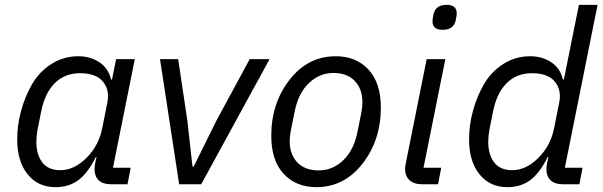

<svg xmlns="http://www.w3.org/2000/svg" viewBox="-20 -760 2487 792"><path d="M506 0H437Q404 0 387 -16.5Q370 -33 370 -62Q370 -74 373 -89L378 -112H375Q343 -47 304 -17.5Q265 12 208 12Q137 12 94 -41Q51 -94 51 -185Q51 -244 67 -303Q83 -362 112.5 -413Q142 -464 192 -496Q242 -528 303 -528Q352 -528 389.5 -503.5Q427 -479 438 -432H442L459 -516H536L446 -68H519ZM229 -58Q286 -58 337 -109Q388 -160 402 -233L423 -338Q433 -389 404.5 -423.5Q376 -458 310 -458Q247 -458 206 -417Q165 -376 150 -301L135 -226Q130 -198 130 -175Q130 -122 154.5 -90Q179 -58 229 -58Z M810 0H719L640 -516H715L753 -261L774 -73H779L872 -261L1010 -516H1092Z M1285 12Q1201 12 1150 -43Q1099 -98 1099 -200Q1099 -334 1174.5 -431Q1250 -528 1365 -528Q1449 -528 1500 -473Q1551 -418 1551 -316Q1551 -182 1475.5 -85Q1400 12 1285 12ZM1455 -218 1470 -293Q1475 -318 1475 -338Q1475 -393 1443.5 -426Q1412 -459 1355 -459Q1298 -459 1254 -417Q1210 -375 1195 -298L1180 -223Q1175 -198 1175 -178Q1175 -123 1206.5 -90Q1238 -57 1295 -57Q1352 -57 1396 -99Q1440 -141 1455 -218Z M1806 -637Q1764 -637 1764 -672Q1764 -681 1768 -700Q1776 -740 1822 -740Q1864 -740 1864 -705Q1864 -696 1860 -677Q1852 -637 1806 -637ZM1787 0H1721Q1687 0 1669 -17Q1651 -34 1651 -63Q1651 -72 1654 -87L1740 -516H1817L1727 -68H1800Z M2370 0H2301Q2268 0 2251 -16.5Q2234 -33 2234 -62Q2234 -74 2237 -89L2242 -112H2239Q2207 -47 2168 -17.5Q2129 12 2072 12Q2001 12 1958 -41Q1915 -94 1915 -185Q1915 -244 1931 -303Q1947 -362 1976.5 -413Q2006 -464 2056 -496Q2106 -528 2167 -528Q2216 -528 2253.5 -503.5Q2291 -479 2302 -432H2306L2368 -740H2445L2310 -68H2383ZM2093 -58Q2150 -58 2201 -109Q2252 -160 2266 -233L2287 -338Q2297 -389 2268.5 -423.5Q2240 -458 2174 -458Q2111 -458 2070 -417Q2029 -376 2014 -301L1999 -226Q1994 -198 1994 -175Q1994 -122 2018.5 -90Q2043 -58 2093 -58Z"/></svg>

Font: Aneliza
Style: Italic
Weight: 400
Italic angle: -11.31°
Designer: Mike Abbink, Paul van der Laan, Pieter van Rosmalen
Foundry: Bold Monday
Version: Version 3.0